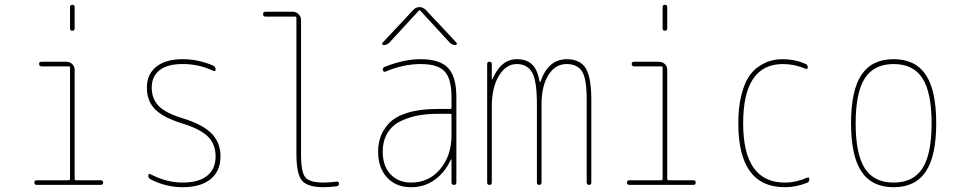

<svg xmlns="http://www.w3.org/2000/svg" viewBox="-20 -780 4040 810"><path d="M134.8 0Q125 0 125 -9.8Q125 -19.5 134.8 -19.5H269.5Q274.4 -19.5 275.4 -25.4V-495.1Q275.4 -500 269.5 -500H155.3Q145.5 -500 145 -509.8Q144.5 -519.5 155.3 -519.5H259.8Q274.4 -519.5 284.7 -509.8Q294.9 -500 294.9 -485.4V-25.4Q294.9 -20.5 299.8 -19.5H405.3Q415 -19.5 415 -9.8Q415 0 405.3 0ZM275.4 -660.2V-750Q275.4 -759.8 285.2 -759.8Q294.9 -759.8 294.9 -750V-660.2Q294.9 -650.4 285.2 -650.4Q275.4 -650.4 275.4 -660.2Z M747.1 -259.8Q668.9 -284.2 634.3 -318.8Q599.6 -353.5 599.6 -410.2Q599.6 -466.8 639.2 -498.5Q678.7 -530.3 750 -530.3Q817.4 -530.3 879.9 -502.9Q889.6 -498 889.6 -487.3Q889.6 -477.5 879.9 -481.4Q815.4 -510.7 750 -509.8Q686.5 -509.8 653.3 -483.9Q620.1 -458 620.1 -410.2Q620.1 -365.2 647.9 -334.5Q675.8 -303.7 752.9 -280.3Q835 -254.9 872.6 -216.8Q910.2 -178.7 910.2 -120.1Q910.2 -58.6 868.7 -24.4Q827.1 9.8 750 9.8Q680.7 9.8 615.2 -23.4Q605.5 -28.3 605.5 -39.1Q605.5 -48.8 615.2 -44.9Q682.6 -9.8 750.5 -9.8Q818.4 -9.8 854 -38.6Q889.6 -67.4 889.6 -120.1Q889.6 -171.9 856.9 -204.1Q824.2 -236.3 747.1 -259.8Z M1099.6 -710Q1089.8 -710 1089.8 -720.2Q1089.8 -730.5 1099.6 -730.5H1214.8Q1229.5 -730.5 1239.7 -720.2Q1250 -710 1250 -695.3V-129.9Q1250 -52.7 1268.6 -31.2Q1287.1 -9.8 1345.7 -9.8Q1367.2 -9.8 1401.4 -13.7Q1405.3 -14.6 1407.7 -11.7Q1410.2 -8.8 1410.2 -4.9Q1410.2 3.9 1400.4 5.9Q1364.3 9.8 1345.7 9.8Q1277.3 9.8 1253.9 -18.1Q1230.5 -45.9 1230.5 -129.9V-705.1Q1230.5 -710 1224.6 -710Z M1825.2 -299.8Q1781.2 -299.8 1744.1 -293Q1707 -286.1 1671.4 -269.5Q1635.7 -252.9 1615.2 -219.7Q1594.7 -186.5 1594.7 -139.6Q1594.7 -80.1 1627.4 -44.9Q1660.2 -9.8 1714.8 -9.8Q1789.1 -9.8 1836.9 -66.4Q1884.8 -123 1884.8 -210V-294.9Q1884.8 -299.8 1879.9 -299.8ZM1714.8 9.8Q1650.4 9.8 1612.8 -31.2Q1575.2 -72.3 1575.2 -139.6Q1575.2 -173.8 1585.4 -203.1Q1595.7 -232.4 1621.6 -260.3Q1647.5 -288.1 1699.2 -304.2Q1751 -320.3 1825.2 -320.3H1879.9Q1884.8 -320.3 1884.8 -325.2V-370.1Q1884.8 -447.3 1856 -478.5Q1827.1 -509.8 1754.9 -509.8Q1681.6 -509.8 1605.5 -477.5Q1601.6 -476.6 1598.1 -479Q1594.7 -481.4 1594.7 -485.4Q1594.7 -496.1 1605.5 -499Q1685.5 -530.3 1754.9 -530.3Q1835.9 -530.3 1870.6 -493.2Q1905.3 -456.1 1905.3 -370.1V-9.8Q1905.3 0 1895 0Q1884.8 0 1884.8 -9.8V-106.4Q1884.8 -107.4 1883.8 -107.4Q1881.8 -107.4 1881.8 -106.4Q1857.4 -52.7 1814 -21.5Q1770.5 9.8 1714.8 9.8ZM1598.6 -589.8Q1594.7 -589.8 1592.8 -593.3Q1590.8 -596.7 1593.8 -599.6L1724.6 -739.3Q1735.4 -750 1749.5 -750Q1763.7 -750 1775.4 -739.3L1906.2 -599.6Q1908.2 -596.7 1906.7 -593.3Q1905.3 -589.8 1901.4 -589.8Q1888.7 -589.8 1877.9 -599.6L1752 -736.3H1750H1748L1622.1 -599.6Q1611.3 -589.8 1598.6 -589.8Z M2035.2 -9.8V-509.8Q2035.2 -519.5 2044.9 -519.5Q2054.7 -519.5 2054.7 -509.8V-446.3Q2054.7 -445.3 2055.7 -445.3Q2057.6 -445.3 2057.6 -446.3Q2093.8 -530.3 2160.2 -530.3Q2202.1 -530.3 2225.1 -507.8Q2248 -485.4 2256.8 -434.6Q2256.8 -433.6 2257.8 -433.6Q2259.8 -433.6 2259.8 -434.6Q2292 -529.3 2370.1 -530.3Q2427.7 -530.3 2451.2 -491.7Q2474.6 -453.1 2474.6 -360.4V-9.8Q2474.6 0 2464.8 0Q2455.1 0 2455.1 -9.8V-360.4Q2455.1 -449.2 2435.1 -479.5Q2415 -509.8 2370.1 -509.8Q2322.3 -509.8 2293.5 -463.4Q2264.6 -417 2264.6 -339.8V-9.8Q2264.6 0 2254.9 0Q2245.1 0 2245.1 -9.8V-339.8Q2245.1 -439.5 2224.6 -474.6Q2204.1 -509.8 2160.2 -509.8Q2114.3 -509.8 2084.5 -460Q2054.7 -410.2 2054.7 -330.1V-9.8Q2054.7 0 2044.9 0Q2035.2 0 2035.2 -9.8Z M2634.8 0Q2625 0 2625 -9.8Q2625 -19.5 2634.8 -19.5H2769.5Q2774.4 -19.5 2775.4 -25.4V-495.1Q2775.4 -500 2769.5 -500H2655.3Q2645.5 -500 2645 -509.8Q2644.5 -519.5 2655.3 -519.5H2759.8Q2774.4 -519.5 2784.7 -509.8Q2794.9 -500 2794.9 -485.4V-25.4Q2794.9 -20.5 2799.8 -19.5H2905.3Q2915 -19.5 2915 -9.8Q2915 0 2905.3 0ZM2775.4 -660.2V-750Q2775.4 -759.8 2785.2 -759.8Q2794.9 -759.8 2794.9 -750V-660.2Q2794.9 -650.4 2785.2 -650.4Q2775.4 -650.4 2775.4 -660.2Z M3291 9.8Q3094.7 9.8 3094.7 -259.8Q3094.7 -324.2 3106.4 -373.5Q3118.2 -422.9 3136.2 -452.1Q3154.3 -481.4 3180.2 -499Q3206.1 -516.6 3230.5 -523.4Q3254.9 -530.3 3283.2 -530.3Q3333 -530.3 3377.9 -510.7Q3387.7 -507.8 3387.7 -496.1Q3387.7 -486.3 3377.9 -490.2Q3331.1 -509.8 3283.2 -509.8Q3115.2 -509.8 3115.2 -259.8Q3115.2 -9.8 3291 -9.8Q3337.9 -9.8 3384.8 -30.3Q3394.5 -34.2 3394.5 -24.4Q3394.5 -12.7 3384.8 -8.8Q3337.9 9.8 3291 9.8Z M3871.6 -449.7Q3833 -509.8 3750 -509.8Q3667 -509.8 3628.4 -449.7Q3589.8 -389.6 3589.8 -259.8Q3589.8 -129.9 3628.4 -69.8Q3667 -9.8 3750 -9.8Q3833 -9.8 3871.6 -69.8Q3910.2 -129.9 3910.2 -259.8Q3910.2 -389.6 3871.6 -449.7ZM3885.7 -56.2Q3841.8 9.8 3750 9.8Q3658.2 9.8 3614.3 -56.2Q3570.3 -122.1 3570.3 -260.3Q3570.3 -398.4 3614.3 -464.4Q3658.2 -530.3 3750 -530.3Q3841.8 -530.3 3885.7 -464.4Q3929.7 -398.4 3929.7 -260.3Q3929.7 -122.1 3885.7 -56.2Z"/></svg>

Font: Rounded-X Mgen+ 1m thin
Style: Regular
Weight: 100
Designer: [Source Han Sans]
Ryoko NISHIZUKA  (kana & ideographs); Paul D. Hunt (Latin, Greek & Cyrillic); Wenlong ZHANG  (bopomofo
Version: Version 1.059.20150602